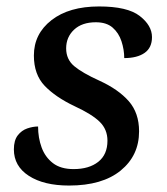

<svg xmlns="http://www.w3.org/2000/svg" viewBox="-20 -565 518 595"><path d="M194 10Q116 10 69.5 -20Q23 -50 23 -102Q23 -130 35 -145.5Q47 -161 64.5 -167Q82 -173 98 -173Q98 -138 109 -108Q120 -78 144 -59.5Q168 -41 208 -41Q256 -41 284.5 -63.5Q313 -86 313 -129Q313 -164 289 -187.5Q265 -211 211 -236Q152 -264 118.5 -299Q85 -334 85 -393Q85 -460 139.5 -502.5Q194 -545 287 -545Q375 -545 413 -515.5Q451 -486 451 -450Q451 -417 428 -401Q405 -385 365 -385Q365 -411 356.5 -437Q348 -463 329 -479.5Q310 -496 277 -496Q234 -496 209.5 -473Q185 -450 185 -415Q185 -381 210 -360Q235 -339 288 -315Q347 -288 379 -251.5Q411 -215 411 -158Q411 -83 354 -36.5Q297 10 194 10Z"/></svg>

Font: Noto Serif Medium
Style: Italic
Weight: 500
Italic angle: -12°
Designer: Monotype Design Team
Foundry: Monotype Imaging Inc.
Version: Version 2.014; ttfautohint (v1.8.4.7-5d5b)